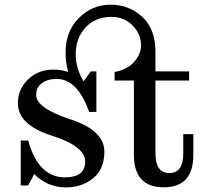

<svg xmlns="http://www.w3.org/2000/svg" viewBox="-20 -794 904 822"><path d="M337.9 -445.8 368.7 -488.3H392.6V-314.9H361.8Q311.5 -456.1 222.7 -456.1Q183.6 -456.1 159.2 -437.7Q134.8 -419.4 134.8 -387.7Q134.8 -331.1 280.8 -283.4Q426.8 -235.8 426.8 -145Q426.8 -70.3 378.9 -31Q331.1 8.3 261.7 8.3Q183.6 8.3 126.5 -48.8L100.6 0H68.8V-192.4H100.6Q144.5 -34.7 257.8 -34.7Q344.7 -34.7 344.7 -102.1Q344.7 -168 200.7 -213.6Q56.6 -259.3 56.6 -353Q56.6 -411.6 100.1 -453.9Q143.6 -496.1 208.5 -496.1Q242.7 -496.1 272 -485.8Q260.7 -525.4 260.7 -569.3Q260.7 -659.2 317.4 -716.6Q374 -773.9 453.6 -773.9Q532.7 -773.9 589.1 -721.7Q645.5 -669.4 645.5 -572.8V-488.3H789.6V-449.2H645.5V-137.7Q645.5 -53.2 705.1 -53.2Q764.6 -53.2 764.6 -137.7V-219.7H807.6V-130.4Q807.6 7.8 680.7 7.8Q553.2 7.8 553.2 -131.8V-449.2H470.7V-485.8Q525.4 -495.6 554.7 -529.8Q584 -564 584 -598.6Q584 -648.4 547.6 -685.1Q511.2 -721.7 457.5 -721.7Q387.2 -721.7 345.7 -675.8Q304.2 -629.9 304.2 -562.5Q304.2 -501 337.9 -445.8Z"/></svg>

Font: Munson
Style: Regular
Weight: 400
Designer: Paul James MIller
Foundry: High-Logic / Made with FontCreator
Version: Version 2.10;May 5, 2019;FontCreator 11.5.0.2430 64-bit